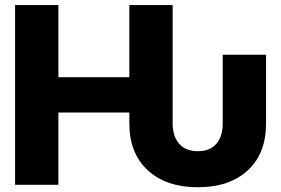

<svg xmlns="http://www.w3.org/2000/svg" viewBox="-20 -748 1138 777"><path d="M780.8 9.8Q652.8 9.8 578.1 -58.8Q503.4 -127.4 503.4 -249V-292.5H216.3V0H41V-727.5H216.3V-435.5H503.4V-727.5H678.7V-249Q678.7 -194.8 706.1 -165.3Q733.4 -135.7 780.8 -136.2Q828.1 -135.7 854.7 -165.3Q881.3 -194.8 881.3 -249V-526.4H1056.6V-249Q1057.1 -127.4 982.9 -58.8Q908.7 9.8 780.8 9.8Z"/></svg>

Font: Inter Tight ExtraBold
Style: Regular
Weight: 800
Designer: Rasmus Andersson
Foundry: rsms
Version: Version 3.004; ttfautohint (v1.8.4.7-5d5b)